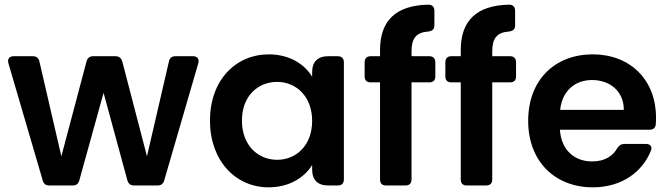

<svg xmlns="http://www.w3.org/2000/svg" viewBox="-20 -795 2867 823"><path d="M16 -524 163 -22C167 -7 176 0 191 0H292C307 0 316 -7 320 -22L424 -397L526 -22C530 -8 539 0 554 0H656C670 0 680 -7 684 -22L830 -524C835 -542 826 -554 808 -554H732C716 -554 707 -546 704 -531L610 -125L504 -532C500 -546 490 -554 475 -554H379C364 -554 355 -546 351 -532L243 -125L149 -531C146 -546 136 -554 121 -554H38C20 -554 11 -542 16 -524Z M1132 -562C991 -562 880 -452 880 -278C880 -105 991 8 1131 8C1221 8 1286 -35 1318 -88V-68C1318 -24 1342 0 1386 0H1428C1445 0 1454 -9 1454 -26V-528C1454 -544 1445 -554 1428 -554H1386C1342 -554 1318 -530 1318 -486V-466C1287 -518 1223 -562 1132 -562ZM1168 -444C1248 -444 1318 -383 1318 -277C1318 -170 1248 -110 1168 -110C1087 -110 1017 -171 1017 -278C1017 -385 1087 -444 1168 -444Z M1609 -580V-554H1568C1552 -554 1543 -544 1543 -528V-467C1543 -451 1552 -442 1568 -442H1609V-26C1609 -9 1618 0 1634 0H1718C1735 0 1744 -9 1744 -26V-442H1821C1837 -442 1846 -451 1846 -467V-528C1846 -544 1837 -554 1821 -554H1744V-574C1744 -630 1763 -656 1816 -660C1833 -662 1842 -670 1842 -686V-749C1842 -765 1833 -775 1816 -775C1677 -772 1609 -707 1609 -580Z M1955 -580V-554H1914C1898 -554 1889 -544 1889 -528V-467C1889 -451 1898 -442 1914 -442H1955V-26C1955 -9 1964 0 1980 0H2064C2081 0 2090 -9 2090 -26V-442H2167C2183 -442 2192 -451 2192 -467V-528C2192 -544 2183 -554 2167 -554H2090V-574C2090 -630 2109 -656 2162 -660C2179 -662 2188 -670 2188 -686V-749C2188 -765 2179 -775 2162 -775C2023 -772 1955 -707 1955 -580Z M2654 -324H2381C2390 -407 2446 -452 2518 -452C2592 -452 2654 -406 2654 -324ZM2244 -277C2244 -102 2360 8 2521 8C2645 8 2734 -58 2770 -149C2777 -166 2768 -178 2749 -178H2657C2643 -178 2634 -172 2626 -160C2607 -126 2572 -103 2518 -103C2445 -103 2386 -149 2380 -239H2765C2780 -239 2790 -247 2791 -263C2792 -273 2792 -281 2792 -291C2792 -452 2682 -562 2521 -562C2358 -562 2244 -452 2244 -277Z"/></svg>

Font: Arvore Sans SemiBold
Style: Regular
Weight: 600
Designer: Jonny Pinhorn (Latin) Dan Schunck (customization for Arvore)
Version: Version 1.000;Glyphs 3.3 (3305)